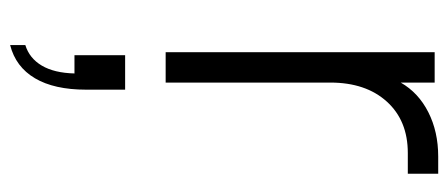

<svg xmlns="http://www.w3.org/2000/svg" viewBox="-273 -305 885 379"><g transform="rotate(90 169.5 -115.5)"><path d="M83 -531H143V-464Q163 -499 201.5 -518.5Q240 -538 289 -538H323V-478H282Q218 -478 180.5 -436.5Q143 -395 143 -325V0H83ZM125 180H89V80H157V157Q157 220 134.5 258Q112 296 69 307V277Q95 269 109.5 244.5Q124 220 125 180Z"/></g></svg>

Font: Evergrow Sans
Style: Light
Weight: 300
Foundry: 10Web
Version: Version 1.000